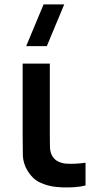

<svg xmlns="http://www.w3.org/2000/svg" viewBox="-20 -822 446 851"><path d="M211.6 4.2Q182 -1.2 153.5 -15Q124.9 -28.8 102.9 -63.8Q82.2 -97.8 81.3 -133.6Q80.4 -169.4 80.4 -220.7V-540H200.8V-227.3Q200.8 -194 201.4 -170.5Q202.1 -147 211.8 -130.2Q222 -113.7 237.9 -106.1Q253.8 -98.6 270.8 -96.8Q290.8 -95.2 314.3 -96.4Q337.8 -97.6 359.1 -100.8V0Q338.9 5.6 311.6 7.5Q284.2 9.5 257.5 8.5Q230.7 7.4 211.6 4.2ZM96 -617.5H187.5L264.7 -802.5H173.2Z"/></svg>

Font: Manrope Variable Light
Style: Regular
Weight: 200
Designer: Mikhail Sharanda
Foundry: Mikhail Sharanda
Version: Version 4.505